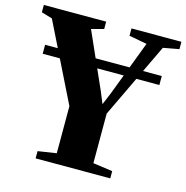

<svg xmlns="http://www.w3.org/2000/svg" viewBox="-129 -846 921 949"><g transform="rotate(15 332.0 -371.5)"><path d="M231 -51.5V-292.5L35 -689L-20.5 -705.5V-743H298.5V-705.5L235.5 -688.5L361.5 -405L386.5 -344.5L412 -405.5L519.5 -688.5L428 -705.5V-743H683.5V-705.5L602.5 -690.5L418.5 -304.5V-51L518.5 -37V0H136.5V-37ZM633.5 -554.5V-508.5H36.5V-554.5Z"/></g></svg>

Font: Merriweather 96pt Black
Style: Regular
Weight: 900
Version: Version 2.100